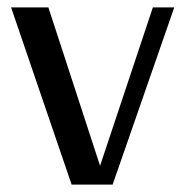

<svg xmlns="http://www.w3.org/2000/svg" viewBox="-20 -500 501 520"><path d="M452 -480 285 0H174L10 -480H111L251 -51L394 -480Z"/></svg>

Font: Arya
Style: Regular
Weight: 400
Designer: Eduardo Rodriguez Tunni, Modular Infotech
Foundry: Eduardo Rodriguez Tunni, Modular Infotech
Version: Version 1.002